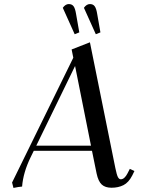

<svg xmlns="http://www.w3.org/2000/svg" viewBox="-20 -926 710 954"><path d="M40 -19 344.2 -639.2 335.9 -680.2 426.8 -715.8 553.2 -90.8Q560.1 -57.1 565.9 -46.1Q571.8 -35.2 580.1 -35.2Q598.6 -35.2 613.8 -64.9L625 -86.9L647.9 -76.2L637.2 -54.2Q619.1 -19 593.5 -6.1Q567.9 6.8 534.2 6.8Q502.9 6.8 485.6 -9Q468.3 -24.9 460 -64L437 -176.8H147.9L132.8 -146Q95.2 -69.3 89.8 1Q71.8 2.4 46.9 7.8ZM160.2 -202.1H432.1L353 -598.1ZM292 -887.2Q305.2 -905.8 321.8 -905.8Q337.4 -905.8 345.5 -895Q353.5 -884.3 357.9 -856.9L374 -765.1L351.1 -755.9ZM397 -887.2Q410.2 -905.8 426.8 -905.8Q442.4 -905.8 450.4 -895Q458.5 -884.3 462.9 -856.9L479 -765.1L456.1 -755.9Z"/></svg>

Font: Dihjauti S
Style: Bold Italic
Weight: 700
Italic angle: -9°
Designer: T. Christopher White
Version: Version 3.0.0